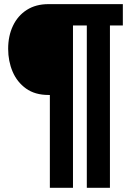

<svg xmlns="http://www.w3.org/2000/svg" viewBox="-20 -733 637 930"><path d="M221.5 176.5V-273H215Q149.5 -273 106 -304.2Q62.5 -335.5 41 -386.2Q19.5 -437 19.5 -496.5Q19.5 -559 42.8 -608Q66 -657 109.8 -685Q153.5 -713 215 -713H575V-609.5H512.5V176.5H400.5V-609.5H333.5V176.5Z"/></svg>

Font: Commissioner ExtraBold
Style: Regular
Weight: 800
Designer: Kostas Bartsokas
Foundry: Kostas Bartsokas
Version: Version 1.000; ttfautohint (v1.8.3)